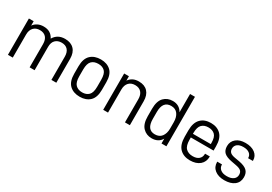

<svg xmlns="http://www.w3.org/2000/svg" viewBox="21 -1502 3283 2320"><g transform="rotate(30 1663.0 -342.0)"><path d="M75.2 -506.8H141.6V-445.3Q152.3 -461.9 167 -474.1Q181.6 -486.3 199.2 -495.1Q234.4 -512.7 279.3 -512.7Q332 -512.7 368.2 -491.2Q403.3 -469.7 424.8 -427.7Q474.6 -512.7 579.1 -512.7Q660.2 -512.7 705.1 -465.8Q750 -419.9 750 -333V0H681.6V-323.2Q681.6 -385.7 651.4 -418.9Q621.1 -452.1 566.4 -452.1Q510.7 -452.1 478.5 -418.9Q447.3 -386.7 447.3 -326.2V0H377.9V-323.2Q377.9 -385.7 347.7 -418.9Q317.4 -452.1 261.7 -452.1Q208 -452.1 175.8 -418.9Q142.6 -383.8 142.6 -323.2V0H75.2Z M936.5 -43.9Q882.8 -94.7 882.8 -202.1V-305.7Q882.8 -413.1 936.5 -463.9Q989.3 -513.7 1078.1 -513.7Q1165 -513.7 1217.8 -463.9Q1270.5 -414.1 1270.5 -305.7V-202.1Q1270.5 -93.8 1217.8 -43.9Q1165 5.9 1078.1 5.9Q989.3 5.9 936.5 -43.9ZM1168.9 -88.9Q1202.1 -122.1 1202.1 -206.1V-301.8Q1202.1 -385.7 1168.9 -418.9Q1135.7 -452.1 1078.1 -452.1Q1018.6 -452.1 985.4 -418.9Q951.2 -384.8 951.2 -301.8V-206.1Q951.2 -123 985.4 -88.9Q1019.5 -54.7 1078.1 -54.7Q1134.8 -54.7 1168.9 -88.9Z M1404.3 -506.8H1470.7V-445.3Q1492.2 -477.5 1528.3 -496.1Q1545.9 -504.9 1566.4 -508.8Q1586.9 -512.7 1608.4 -512.7Q1688.5 -512.7 1732.4 -465.8Q1776.4 -418.9 1776.4 -333V0H1708V-323.2Q1708 -384.8 1676.8 -418.9Q1646.5 -452.1 1590.8 -452.1Q1537.1 -452.1 1504.9 -418.9Q1471.7 -383.8 1471.7 -323.2V0H1404.3Z M1958 -44.9Q1909.2 -95.7 1909.2 -202.1V-305.7Q1909.2 -413.1 1958 -463.9Q2006.8 -513.7 2082 -513.7Q2173.8 -513.7 2217.8 -435.5V-690.4H2286.1V0H2217.8V-67.4Q2197.3 -31.2 2163.1 -12.7Q2128.9 5.9 2081.1 5.9Q2006.8 5.9 1958 -44.9ZM2185.5 -96.7Q2217.8 -139.6 2217.8 -207V-295.9Q2217.8 -366.2 2186.5 -409.2Q2155.3 -452.1 2094.7 -452.1Q1978.5 -452.1 1978.5 -301.8V-206.1Q1978.5 -54.7 2090.8 -54.7Q2153.3 -54.7 2185.5 -96.7Z M2488.3 -240.2V-210Q2488.3 -125 2523.4 -89.8Q2558.6 -54.7 2620.1 -54.7Q2674.8 -54.7 2705.1 -81.1Q2735.4 -107.4 2735.4 -153.3V-156.2H2801.8V-151.4Q2801.8 -80.1 2752 -37.1Q2701.2 5.9 2615.2 5.9Q2526.4 5.9 2473.6 -46.9Q2419.9 -100.6 2419.9 -211.9V-299.8Q2419.9 -408.2 2473.6 -461.9Q2525.4 -513.7 2613.3 -513.7Q2701.2 -513.7 2752.9 -461.9Q2805.7 -409.2 2805.7 -299.8V-240.2ZM2522.5 -418.9Q2488.3 -384.8 2488.3 -301.8V-291H2737.3V-308.6Q2737.3 -387.7 2704.1 -419.9Q2670.9 -452.1 2613.3 -452.1Q2555.7 -452.1 2522.5 -418.9Z M2960.9 -34.2Q2911.1 -74.2 2911.1 -141.6V-146.5H2977.5V-142.6Q2977.5 -101.6 3009.8 -76.2Q3041 -51.8 3097.7 -51.8Q3154.3 -51.8 3186.5 -75.2Q3219.7 -99.6 3219.7 -140.6Q3219.7 -178.7 3196.3 -197.3Q3174.8 -214.8 3124 -223.6L3061.5 -235.4Q2987.3 -249 2953.1 -279.3Q2918.9 -310.5 2918.9 -369.1Q2918.9 -434.6 2967.8 -474.6Q3015.6 -513.7 3095.7 -513.7Q3179.7 -513.7 3229.5 -475.6Q3279.3 -437.5 3279.3 -375V-369.1H3212.9V-372.1Q3212.9 -411.1 3182.6 -434.6Q3152.3 -458 3097.7 -458Q3043.9 -458 3014.6 -434.6Q2985.4 -411.1 2985.4 -372.1Q2985.4 -339.8 3005.9 -320.3Q3026.4 -301.8 3073.2 -293.9L3139.6 -282.2Q3216.8 -267.6 3250 -236.3Q3285.2 -204.1 3285.2 -144.5Q3285.2 -73.2 3233.4 -33.2Q3182.6 5.9 3094.7 5.9Q3011.7 5.9 2960.9 -34.2Z"/></g></svg>

Font: Dinish
Style: Regular
Weight: 400
Designer: Bert Driehuis
Foundry: Playbeing
Version: Version 3.006; git-39231f3c-release